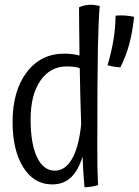

<svg xmlns="http://www.w3.org/2000/svg" viewBox="-20 -747 585 809"><path d="M393 33Q381 37 364.5 39.5Q348 42 336 42Q333 10 331 -22.5Q329 -55 328 -87Q309 -27 278 1.5Q247 30 200 30Q123 30 78 -42Q33 -114 33 -233Q33 -364 92.5 -442.5Q152 -521 251 -521Q267 -521 284 -519Q301 -517 315 -513Q314 -607 313.5 -646Q313 -685 313 -716Q322 -721 336 -724Q350 -727 363 -727Q371 -727 380 -725.5Q389 -724 400 -722Q395 -660 392.5 -544.5Q390 -429 390 -122Q390 -77 390.5 -43.5Q391 -10 393 33ZM109 -244Q109 -141 136 -84.5Q163 -28 211 -28Q255 -28 283.5 -77.5Q312 -127 322 -223Q320 -279 318.5 -339Q317 -399 316 -460Q304 -464 290 -465.5Q276 -467 260 -467Q192 -467 150.5 -407.5Q109 -348 109 -244ZM545 -676Q538 -610 524.5 -560.5Q511 -511 487 -463Q473 -464 460.5 -466Q448 -468 433 -472Q449 -525 457.5 -575Q466 -625 467 -681Q486 -683 507.5 -681.5Q529 -680 545 -676Z"/></svg>

Font: Atma
Style: Regular
Weight: 400
Designer: Gregori Vincens, Jeremie Hornus, Riccardo Olocco, Yoann Minet.
Foundry: black foundry
Version: Version 1.102;PS 1.100;hotconv 1.0.86;makeotf.lib2.5.63406